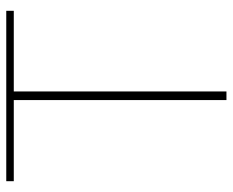

<svg xmlns="http://www.w3.org/2000/svg" viewBox="-85 -658 743 613"><g transform="rotate(-90 286.5 -351.5)"><path d="M558.5 -703V-679H301V0H273.5V-679H14.5V-703Z"/></g></svg>

Font: Lato Thin
Style: Regular
Weight: 200
Designer: Lukasz Dziedzic
Foundry: tyPoland Lukasz Dziedzic
Version: Version 2.007; 2014-02-27